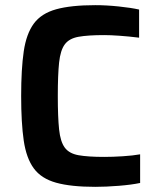

<svg xmlns="http://www.w3.org/2000/svg" viewBox="-20 -716 611 744"><path d="M349 8Q255 8 197.5 -8Q140 -24 111 -63.5Q82 -103 72 -171Q62 -239 62 -344Q62 -449 72 -517Q82 -585 111 -624.5Q140 -664 197.5 -680Q255 -696 349 -696Q392 -696 440 -691Q488 -686 519 -679V-570Q479 -575 443 -577.5Q407 -580 384 -580Q321 -580 284.5 -573.5Q248 -567 231 -544Q214 -521 209 -473.5Q204 -426 204 -344Q204 -262 209 -214.5Q214 -167 231 -144Q248 -121 284.5 -114.5Q321 -108 384 -108Q417 -108 456 -110.5Q495 -113 523 -118V-7Q490 0 440.5 4Q391 8 349 8Z"/></svg>

Font: Saira SemiBold
Style: Regular
Weight: 600
Designer: Hector Gatti with collaboration of the Omnibus-Type team
Foundry: Omnibus-Type
Version: Version 1.100; ttfautohint (v1.8.3)